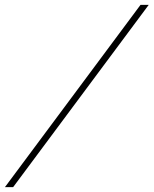

<svg xmlns="http://www.w3.org/2000/svg" viewBox="-60 -742 621 776"><path d="M541 -722.2 -6.8 14.2H-40L507.8 -722.2Z"/></svg>

Font: PlayfairDisplaySC-Italic
Style: Italic
Weight: 400
Italic angle: -14°
Designer: Claus Eggers Sørensen
Foundry: Claus Eggers Sørensen
Version: Version 1.004;PS 001.004;hotconv 1.0.70;makeotf.lib2.5.58329